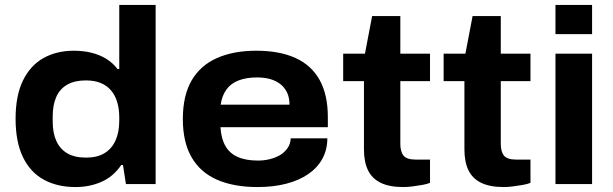

<svg xmlns="http://www.w3.org/2000/svg" viewBox="-20 -744 2479 776"><path d="M285 12Q212 12 157.5 -17.5Q103 -47 73 -108.5Q43 -170 43 -264Q43 -358 73 -419Q103 -480 156 -509.5Q209 -539 279 -539Q316 -539 349 -531Q382 -523 409 -506.5Q436 -490 455 -465H462V-724H609V0H489L477 -77H470Q438 -30 390 -9Q342 12 285 12ZM328 -107Q373 -107 402.5 -125Q432 -143 447 -176.5Q462 -210 462 -256V-269Q462 -304 453.5 -332Q445 -360 428 -379.5Q411 -399 386 -409Q361 -419 327 -419Q282 -419 252 -402Q222 -385 207.5 -352.5Q193 -320 193 -273V-253Q193 -206 208 -173.5Q223 -141 252.5 -124Q282 -107 328 -107Z M1021 12Q925 12 857.5 -17.5Q790 -47 754.5 -108Q719 -169 719 -263Q719 -357 754 -418Q789 -479 856 -509Q923 -539 1016 -539Q1110 -539 1174.5 -509.5Q1239 -480 1272 -420.5Q1305 -361 1305 -271V-230H871Q874 -184 891 -154Q908 -124 941 -109.5Q974 -95 1023 -95Q1046 -95 1069.5 -100.5Q1093 -106 1111.5 -117Q1130 -128 1142 -145Q1154 -162 1155 -185H1303Q1303 -139 1283 -102.5Q1263 -66 1226 -40.5Q1189 -15 1137 -1.5Q1085 12 1021 12ZM872 -321H1150Q1150 -350 1140 -370.5Q1130 -391 1112.5 -404.5Q1095 -418 1071.5 -424.5Q1048 -431 1019 -431Q976 -431 944.5 -419Q913 -407 895 -382Q877 -357 872 -321Z M1610 12Q1554 12 1519 -5Q1484 -22 1467.5 -55.5Q1451 -89 1451 -141V-416H1367V-527H1455L1484 -679H1598V-527H1718V-416H1598V-162Q1598 -131 1611 -115Q1624 -99 1660 -99H1718V-5Q1706 0 1686.5 3.5Q1667 7 1646.5 9.5Q1626 12 1610 12Z M2016 12Q1960 12 1925 -5Q1890 -22 1873.5 -55.5Q1857 -89 1857 -141V-416H1773V-527H1861L1890 -679H2004V-527H2124V-416H2004V-162Q2004 -131 2017 -115Q2030 -99 2066 -99H2124V-5Q2112 0 2092.5 3.5Q2073 7 2052.5 9.5Q2032 12 2016 12Z M2225 -606V-724H2373V-606ZM2225 0V-527H2373V0Z"/></svg>

Font: Archivo SemiExpanded
Style: Bold
Weight: 700
Width: 6
Designer: Hector Gatti
Foundry: Omnibus-Type
Version: Version 2.001